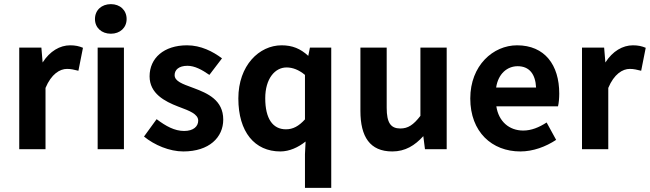

<svg xmlns="http://www.w3.org/2000/svg" viewBox="-20 -721 3141 928"><path d="M73 -491V0H200V-296C228 -363 269 -388 304 -388C323 -388 339 -384 359 -379L381 -490C362 -498 344 -502 319 -502C270 -502 221 -474 186 -419L180 -491Z M452 -491V0H579V-491ZM439 -629C439 -587 471 -558 516 -558C560 -558 592 -587 592 -629C592 -672 560 -701 516 -701C471 -701 439 -672 439 -629Z M866 11C991 11 1059 -57 1059 -143C1059 -237 984 -270 917 -295L909 -298C863 -315 824 -328 824 -358C824 -383 844 -403 886 -403C921 -403 956 -384 992 -359L1053 -439C1009 -472 951 -502 884 -502C772 -502 703 -440 703 -352C703 -269 776 -231 841 -206L849 -203C894 -186 938 -170 938 -138C938 -110 915 -88 870 -88C824 -88 782 -111 737 -145L676 -61C726 -20 799 11 866 11Z M1335 11C1379 11 1422 -9 1457 -37L1454 24V187H1581V-491H1478L1470 -451C1432 -486 1393 -502 1341 -502C1233 -502 1132 -405 1132 -245C1132 -83 1211 11 1335 11ZM1262 -246C1262 -341 1309 -395 1365 -395C1394 -395 1424 -384 1454 -359V-144C1424 -111 1396 -96 1362 -96C1298 -96 1262 -148 1262 -246Z M1876 11C1939 11 1985 -18 2026 -63L2034 0H2139V-491H2012V-161C1978 -117 1952 -100 1915 -100C1869 -100 1849 -127 1849 -200V-491H1722V-185C1722 -60 1768 11 1876 11Z M2495 11C2557 11 2618 -12 2668 -45L2622 -129C2585 -105 2548 -90 2509 -90C2441 -90 2390 -134 2379 -207H2677C2681 -223 2683 -247 2683 -269C2683 -407 2613 -502 2479 -502C2364 -502 2253 -405 2253 -245C2253 -83 2358 11 2495 11ZM2482 -401C2539 -401 2568 -362 2571 -298H2378C2388 -365 2432 -401 2482 -401Z M2793 -491V0H2920V-296C2948 -363 2989 -388 3024 -388C3043 -388 3059 -384 3079 -379L3101 -490C3082 -498 3064 -502 3039 -502C2990 -502 2941 -474 2906 -419L2900 -491Z"/></svg>

Font: Source Sans Pro SemBd
Style: Regular
Weight: 700
Designer: Paul D. Hunt
Foundry: Adobe Systems Incorporated
Version: Version 2.020;PS 2.0;hotconv 1.0.86;makeotf.lib2.5.63406